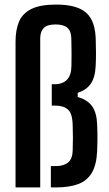

<svg xmlns="http://www.w3.org/2000/svg" viewBox="-20 -820 476 840"><path d="M48 0V-637.5Q48 -688.5 63 -724.8Q78 -761 116.8 -780.5Q155.5 -800 225.5 -800Q318 -800 358.2 -763.2Q398.5 -726.5 399 -640.5Q400 -609.5 400 -585.2Q400 -561 398.5 -530Q396 -480.5 376.8 -453.2Q357.5 -426 320 -414V-395.5Q362 -384 382.5 -355.8Q403 -327.5 405 -276Q406 -256.5 406.2 -238.5Q406.5 -220.5 406.2 -201.5Q406 -182.5 405 -160Q402.5 -99 381.8 -64Q361 -29 321.8 -14.5Q282.5 0 225 0H202.5V-93.5H225Q259.5 -93.5 278.2 -109.5Q297 -125.5 298 -161Q299 -191.5 299 -217.5Q299 -243.5 298 -271.5Q297 -323.5 277.2 -340.8Q257.5 -358 222 -358H206.5V-451.5H219Q254 -451.5 273 -471.2Q292 -491 292.5 -531.5Q293 -557.5 293 -574.5Q293 -591.5 292.8 -608.5Q292.5 -625.5 292 -652Q291.5 -684 274.8 -698.5Q258 -713 223 -713Q185.5 -713 170.8 -697Q156 -681 156 -653V0Z"/></svg>

Font: Big Shoulders Medium
Style: Regular
Weight: 500
Designer: Patric King
Foundry: XO Type Co
Version: Version 2.002